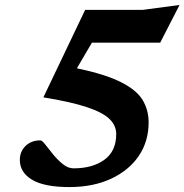

<svg xmlns="http://www.w3.org/2000/svg" viewBox="-20 -747 748 779"><path d="M583 -250.5Q583 -173 542.8 -114Q502.5 -55 430 -21.5Q357.5 12 261.5 12Q159.5 12 110 -17.8Q60.5 -47.5 60.5 -98Q60.5 -132.5 83.8 -155Q107 -177.5 144 -177.5Q150.5 -177.5 163.8 -160.5Q177 -143.5 195.2 -121Q213.5 -98.5 234.8 -81.2Q256 -64 278.5 -64Q355.5 -64 403.5 -98.8Q451.5 -133.5 451.5 -203Q451.5 -237 425 -263.5Q398.5 -290 334 -311.8Q269.5 -333.5 156 -352L325.5 -707H560L708.5 -727L630 -574H353L292 -470Q408 -445.5 471.2 -413.5Q534.5 -381.5 558.8 -341Q583 -300.5 583 -250.5Z"/></svg>

Font: Newsreader 6pt SemiBold
Style: Italic
Weight: 600
Italic angle: -17°
Designer: Hugues Gentile
Foundry: Production Type
Version: Version 1.003; ttfautohint (v1.8.3)